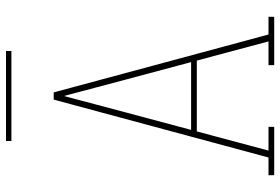

<svg xmlns="http://www.w3.org/2000/svg" viewBox="-167 -767 934 640"><g transform="rotate(-90 300.0 -447.0)"><path d="M36 0V-19H95L288 -735H312L444 -245L505 -19H564V0H403V-19H482L418 -258H182L118 -19H197V0ZM187 -277H413L356 -490Q342 -543 328 -595.5Q314 -648 300 -701Q286 -648 272 -595.5Q258 -543 244 -490ZM150 -876V-894H450V-876Z"/></g></svg>

Font: Iosevka Slab Thin Extended
Style: Regular
Weight: 100
Width: 7
Monospace: yes
Designer: Belleve Invis
Foundry: Belleve Invis
Version: Version 11.1.1; ttfautohint (v1.8.3)